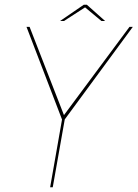

<svg xmlns="http://www.w3.org/2000/svg" viewBox="-20 -788 579 808"><path d="M191 0H202L252.5 -285.5L539 -675H525L249.5 -304H249L104.5 -675H91.5L241 -285ZM232.5 -699.5H249L338 -757L407 -699.5H422.5L345.5 -768H332.5Z"/></svg>

Font: Anybody Thin
Style: Italic
Weight: 100
Italic angle: -10°
Designer: Tyler Finck
Foundry: Etcetera Type Company
Version: Version 1.114;gftools[0.9.25]